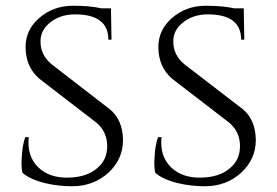

<svg xmlns="http://www.w3.org/2000/svg" viewBox="-20 -634 964 668"><path d="M362 -254Q407 -217 408 -147Q408 -80 357 -33Q305 14 231 14Q182 14 136 3Q84 -10 58 -33Q53 -54 56 -91Q58 -130 68 -157H80Q73 -91 113 -52Q152 -14 220 -16Q282 -18 317 -48Q353 -77 353 -126Q353 -174 317 -206L117 -360Q70 -400 69 -468Q68 -529 116 -571Q165 -614 234 -614Q293 -614 333 -605H366L368 -496H357Q357 -584 241 -584Q191 -584 156 -557Q120 -529 121 -489Q121 -442 160 -410ZM825 -254Q869 -217 870 -147Q870 -80 819 -33Q767 14 693 14Q644 14 598 3Q546 -10 520 -33Q515 -54 518 -91Q520 -130 530 -157H542Q535 -91 575 -52Q614 -14 682 -16Q744 -18 779 -48Q815 -77 815 -126Q815 -174 779 -206L579 -360Q532 -400 531 -468Q530 -529 578 -571Q627 -614 696 -614Q755 -614 795 -605H828L830 -496H819Q819 -584 703 -584Q653 -584 618 -557Q582 -529 583 -489Q583 -442 622 -410Z"/></svg>

Font: Cinzel(RUS BY LYAJKA)
Style: Regular
Weight: 400
Designer: Natanael Gama
Version: Version 1.001;PS 001.001;hotconv 1.0.56;makeotf.lib2.0.21325